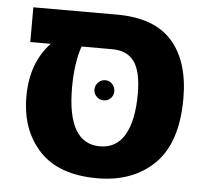

<svg xmlns="http://www.w3.org/2000/svg" viewBox="-46 -617 738 683"><g transform="rotate(5 323.0 -275.0)"><path d="M345 -568Q478 -568 542 -496Q606 -424 606 -291Q606 -134 529.5 -58Q453 18 325 18Q187 18 118 -56.5Q49 -131 49 -250Q49 -370 119 -444H46V-568ZM325 -96Q384 -96 413.5 -147.5Q443 -199 443 -293Q443 -373 417.5 -408.5Q392 -444 339 -444H229Q208 -382 208 -296Q208 -96 325 -96ZM359 -295Q359 -281 349 -270.5Q339 -260 324 -260Q309 -260 298.5 -270.5Q288 -281 288 -295Q288 -310 298.5 -321Q309 -332 324 -332Q339 -332 349 -321Q359 -310 359 -295Z"/></g></svg>

Font: FiraGO
Style: Bold
Weight: 700
Designer: bBox Type
Foundry: bBox Type GmbH
Version: Version 1.001;PS 001.001;hotconv 1.0.88;makeotf.lib2.5.64775